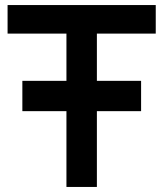

<svg xmlns="http://www.w3.org/2000/svg" viewBox="-20 -740 646 760"><path d="M538.5 -300H363.5V0H243V-300H68.5V-420H243V-607H10V-720H596.5V-607H363.5V-420H538.5Z"/></svg>

Font: Vortex Mix
Style: Bold
Weight: 700
Designer: Mikhail Sharanda
Foundry: Mikhail Sharanda
Version: Version 4.504;Glyphs 3.1.2 (3151)